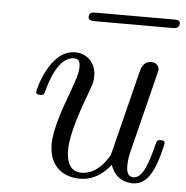

<svg xmlns="http://www.w3.org/2000/svg" viewBox="-47 -637 672 693"><g transform="rotate(5 289.0 -290.0)"><path d="M248 -574C248 -562 260 -560 269 -560H556C575 -560 578 -571 578 -578C578 -589 569 -591 556 -591H269C250 -591 248 -580 248 -574ZM83 -288C83 -278 93 -278 98 -278C111 -278 112 -280 116 -294C124 -325 151 -420 209 -420C220 -420 231 -417 231 -391C231 -367 221 -340 207 -301C181 -231 155 -157 155 -105C155 -18 213 11 267 11C320 11 354 -19 378 -49C396 5 439 11 458 11C495 11 516 -14 531 -45C549 -83 561 -141 561 -143C561 -153 553 -153 546 -153C534 -153 533 -152 527 -130C513 -74 494 -11 460 -11C434 -11 434 -38 434 -52C434 -59 434 -75 441 -103L513 -391C515 -397 516 -402 516 -405C516 -416 508 -431 488 -431C458 -431 451 -402 449 -394L376 -102C371 -84 371 -82 362 -69C343 -41 314 -11 270 -11C225 -11 216 -55 216 -88C216 -149 249 -239 274 -307C282 -328 287 -342 287 -361C287 -411 254 -442 211 -442C118 -442 83 -294 83 -288Z"/></g></svg>

Font: CMU Serif
Style: Italic
Weight: 500
Italic angle: -14.04°
Version: Version 0.7.0